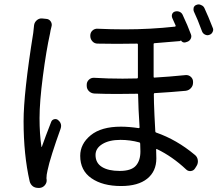

<svg xmlns="http://www.w3.org/2000/svg" viewBox="-20 -832 1040 894"><path d="M138.7 -714.8Q140.6 -728.5 151.4 -737.8Q162.1 -747.1 175.8 -746.1L195.3 -744.1Q209 -743.2 216.3 -731.9Q223.6 -720.7 219.7 -708Q214.8 -689.5 212.9 -675.8Q195.3 -596.7 179.7 -477.1Q164.1 -357.4 164.1 -281.2Q164.1 -209 172.9 -148.4Q172.9 -147.5 173.3 -147.5Q173.8 -147.5 174.8 -148.4Q190.4 -193.4 218.8 -265.6Q222.7 -274.4 232.4 -276.9Q242.2 -279.3 250 -273.4Q264.6 -261.7 264.6 -246.1Q264.6 -239.3 261.7 -231.4Q240.2 -171.9 223.6 -119.6Q207 -67.4 201.2 -38.1Q196.3 -17.6 196.3 -2Q196.3 2 197.3 5.9Q198.2 19.5 188.5 30.8Q178.7 42 164.1 43H161.1Q159.2 43 158.2 43Q144.5 43 133.8 36.1Q122.1 27.3 118.2 12.7Q89.8 -111.3 89.8 -267.6Q89.8 -398.4 134.8 -678.7Q137.7 -700.2 138.7 -714.8ZM633.8 -127Q633.8 -149.4 632.8 -163.1Q632.8 -168 628.9 -168.9Q585.9 -180.7 541 -180.7Q488.3 -180.7 456.5 -161.1Q424.8 -141.6 424.8 -110.4Q424.8 -73.2 454.6 -54.7Q484.4 -36.1 537.1 -36.1Q590.8 -36.1 612.3 -60.1Q633.8 -84 633.8 -127ZM844.7 -482.4Q858.4 -483.4 868.7 -474.1Q878.9 -464.8 878.9 -451.2V-447.3Q878.9 -432.6 869.1 -421.9Q859.4 -411.1 844.7 -409.2Q782.2 -403.3 700.2 -398.4Q696.3 -398.4 696.3 -393.6Q696.3 -359.4 699.2 -295.4Q702.1 -231.4 703.1 -220.7Q703.1 -215.8 707 -214.8Q802.7 -181.6 886.7 -111.3Q898.4 -102.5 900.9 -87.4Q903.3 -72.3 895.5 -59.6L888.7 -48.8Q881.8 -37.1 868.7 -35.6Q855.5 -34.2 846.7 -43Q782.2 -103.5 710.9 -137.7Q707 -139.6 707 -135.7Q708 -120.1 708 -94.7Q708 -34.2 665.5 0Q623 34.2 543.9 34.2Q458 34.2 405.8 -2Q353.5 -38.1 353.5 -106.4Q353.5 -162.1 402.3 -202.1Q451.2 -242.2 543 -242.2Q580.1 -242.2 626 -235.4Q629.9 -235.4 629.9 -239.3Q624 -329.1 623 -391.6Q623 -396.5 618.2 -395.5Q569.3 -394.5 524.4 -394.5Q468.8 -394.5 418.9 -396.5Q404.3 -397.5 394 -407.7Q383.8 -418 383.8 -432.6V-437.5Q383.8 -451.2 394 -460.9Q404.3 -470.7 418.9 -469.7Q482.4 -465.8 550.8 -465.8Q584 -465.8 617.2 -466.8Q622.1 -466.8 622.1 -471.7V-625Q622.1 -628.9 618.2 -628.9Q571.3 -627.9 524.4 -627.9Q479.5 -627.9 434.6 -628.9Q419.9 -628.9 410.2 -639.6Q400.4 -650.4 400.4 -665V-666Q400.4 -680.7 410.6 -689.9Q420.9 -699.2 434.6 -698.2Q498 -695.3 560.5 -695.3Q679.7 -695.3 794.9 -708Q798.8 -709 797.9 -712.9Q790 -731.4 782.2 -748Q778.3 -757.8 781.7 -766.6Q785.2 -775.4 794.9 -778.3Q805.7 -781.2 815.4 -777.3Q825.2 -773.4 830.1 -763.7Q854.5 -711.9 869.1 -671.9Q873 -662.1 868.2 -651.9Q863.3 -641.6 852.5 -637.7L843.8 -634.8Q836.9 -632.8 831.1 -635.7Q825.2 -638.7 822.3 -644.5V-646.5Q822.3 -640.6 816.4 -640.6Q775.4 -636.7 699.2 -630.9Q695.3 -630.9 695.3 -627V-474.6Q695.3 -469.7 699.2 -470.7Q766.6 -474.6 844.7 -482.4ZM882.8 -778.3Q880.9 -783.2 880.9 -788.1Q880.9 -792 881.8 -796.9Q885.7 -806.6 895.5 -809.6Q900.4 -811.5 905.3 -811.5Q911.1 -811.5 916 -808.6Q926.8 -804.7 931.6 -794.9Q950.2 -754.9 970.7 -702.1Q972.7 -698.2 972.7 -693.4Q972.7 -688.5 969.7 -682.6Q964.8 -672.9 955.1 -669.9Q950.2 -668 946.3 -668Q940.4 -668 934.6 -670.9Q924.8 -675.8 920.9 -685.5Q899.4 -744.1 882.8 -778.3Z"/></svg>

Font: Gen Jyuu GothicL Regular
Style: Regular
Weight: 400
Designer: [Source Han Sans]
Ryoko NISHIZUKA  (kana & ideographs); Paul D. Hunt (Latin, Greek & Cyrillic); Wenlong ZHANG  (bopomofo
Version: Version 1.002.20150607